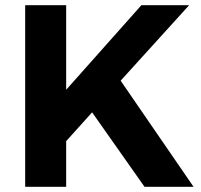

<svg xmlns="http://www.w3.org/2000/svg" viewBox="-20 -720 776 740"><path d="M726 0H537L335 -287L235 -176V0H77V-700H235V-374L525 -700H709L445 -409Z"/></svg>

Font: Argentum Sans SemiBold
Style: Regular
Weight: 600
Designer: Julieta Ulanovsky (Modified by Cristiano Sobral)
Foundry: Julieta Ulanovsky
Version: Version 5.001;November 22, 2018;FontCreator 11.5.0.2425 64-b